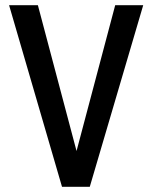

<svg xmlns="http://www.w3.org/2000/svg" viewBox="-20 -720 586 740"><path d="M219 0H326L532 -700H424L275 -138L126 -700H15Z"/></svg>

Font: Vanilla Cream DemiBold
Style: Regular
Weight: 600
Designer: Jeremy Tribby, Jinavaṁso
Foundry: Tribby Type
Version: Version 1.422;Glyphs 3.1.2 (3151)